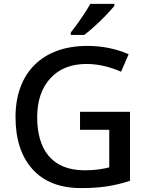

<svg xmlns="http://www.w3.org/2000/svg" viewBox="-20 -961 767 991"><path d="M570.3 -940.9H446.3C422.4 -897.5 374.5 -829.6 345.2 -793V-780.8H415C431.2 -793 449.2 -808.1 470.2 -827.1C490.7 -845.7 510.3 -864.7 528.3 -883.8C546.4 -902.8 560.1 -918.5 570.3 -930.7ZM393.1 -291H543.9V-97.2C510.7 -88.9 474.1 -82 417 -82C243.2 -82 171.9 -194.8 171.9 -356C171.9 -440.4 194.8 -507.8 240.2 -557.1C285.6 -606.4 347.7 -630.9 426.8 -630.9C493.7 -630.9 555.7 -612.3 605 -590.8L644 -681.2C583 -708 509.8 -724.1 431.2 -724.1C194.8 -724.1 60.1 -581.1 60.1 -356.9C60.1 -242.2 89.4 -152.8 147.5 -87.9C205.6 -22.9 289.6 9.8 398.9 9.8C449.7 9.8 495.1 6.8 534.7 0.5C574.2 -5.9 613.3 -15.1 650.9 -27.8V-383.8H393.1Z"/></svg>

Font: Noto Reveo Sans
Style: Regular
Weight: 500
Designer: Monotype Design Team
Foundry: Monotype Imaging Inc.
Version: Version 2.007